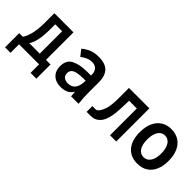

<svg xmlns="http://www.w3.org/2000/svg" viewBox="75 -1334 2249 2249"><g transform="rotate(45 1200.0 -209.5)"><path d="M43 -94H103Q134 -138 151.5 -212.5Q169 -287 169 -384V-550H486V-94H562V141H466V0H134V141H43ZM383 -94V-465H268V-379Q268 -281 253.8 -210.8Q239.5 -140.5 210 -94Z M654.5 -158Q654.5 -261 730.2 -299Q806 -337 927.5 -337H988.5V-359Q988.5 -381.5 979 -404.2Q969.5 -427 946.5 -443Q923.5 -459 885 -459Q847.5 -459 813.2 -443.8Q779 -428.5 745.5 -403L685.5 -479Q731.5 -517.5 780.8 -537.2Q830 -557 898 -557Q1012 -557 1060.8 -502.5Q1109.5 -448 1109.5 -352V-158Q1109.5 -95 1119.5 0H995.5Q992 -30.5 990.5 -71Q944 10 831 10Q774 10 734.2 -11.5Q694.5 -33 674.5 -70.8Q654.5 -108.5 654.5 -158ZM987.5 -250H956.5Q891.5 -250 851 -241.2Q810.5 -232.5 790.5 -212.8Q770.5 -193 770.5 -159.5Q770.5 -118.5 796.2 -99.2Q822 -80 862.5 -80Q926 -80 956.8 -124.5Q987.5 -169 987.5 -250Z M1253 -95H1306Q1330.5 -95 1352.8 -128Q1375 -161 1388 -204Q1398 -239 1402 -285.2Q1406 -331.5 1406 -397V-549H1744V0H1641V-444H1513L1511 -370Q1508.5 -284.5 1503.2 -235.5Q1498 -186.5 1486 -145Q1474.5 -104 1457.8 -76.8Q1441 -49.5 1418 -32Q1396 -14.5 1372.2 -7.2Q1348.5 0 1313 0H1253Z M1861 -273Q1861 -362 1890.2 -426.8Q1919.5 -491.5 1973.2 -525.8Q2027 -560 2100 -560Q2173 -560 2226.8 -525.8Q2280.5 -491.5 2309.8 -426.8Q2339 -362 2339 -273Q2339 -186.5 2311.5 -122.8Q2284 -59 2230.2 -24.5Q2176.5 10 2100 10Q2023.5 10 1969.8 -24.5Q1916 -59 1888.5 -122.5Q1861 -186 1861 -273ZM2216.5 -273Q2216.5 -328.5 2202.5 -369.2Q2188.5 -410 2162 -432Q2135.5 -454 2099.5 -454Q2063.5 -454 2037.2 -432.2Q2011 -410.5 1997.2 -369.8Q1983.5 -329 1983.5 -273Q1983.5 -190 2013.8 -143Q2044 -96 2099 -96Q2136 -96 2162.2 -117.5Q2188.5 -139 2202.5 -178.8Q2216.5 -218.5 2216.5 -273Z"/></g></svg>

Font: JuliaMono
Style: Bold
Weight: 700
Monospace: yes
Designer: cormullion
Foundry: corm
Version: Version 0.055; ttfautohint (v1.8.4)